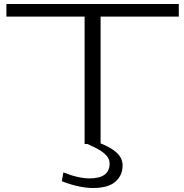

<svg xmlns="http://www.w3.org/2000/svg" viewBox="-20 -720 922 960"><path d="M297 142Q334 157 367.5 164.5Q401 172 427 172Q528 172 528 98Q528 75 512 57.5Q496 40 470.5 26Q445 12 417 0H403V-637H12V-700H874V-637H483V-3Q537 18 565 45Q593 72 593 107Q593 157 557 188.5Q521 220 445 220Q413 220 374 212Q335 204 289 186Z"/></svg>

Font: Georama ExtraExtended Light
Style: Regular
Weight: 300
Width: 8
Designer: Jean-Baptiste Levee
Foundry: Production Type
Version: Version 1.000